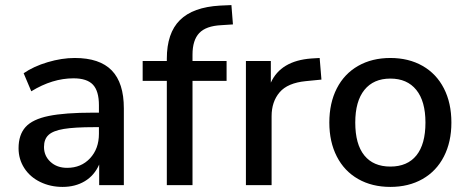

<svg xmlns="http://www.w3.org/2000/svg" viewBox="-20 -728 1837 755"><path d="M467 -302V0H370V-81Q351 -38 313.5 -15.5Q276 7 226 7Q178 7 138 -12.5Q98 -32 75.5 -67Q53 -102 53 -145Q53 -198 80.5 -228.5Q108 -259 171.5 -272Q235 -285 346 -285H369V-314Q369 -370 345.5 -395Q322 -420 269 -420Q186 -420 103 -369L73 -440Q112 -467 167.5 -483.5Q223 -500 274 -500Q372 -500 419.5 -451Q467 -402 467 -302ZM369 -202V-228H351Q273 -228 231 -221Q189 -214 171 -197.5Q153 -181 153 -150Q153 -115 178.5 -91.5Q204 -68 244 -68Q299 -68 334 -105.5Q369 -143 369 -202Z M737 -488H871V-410H737V0H636V-410H541V-488H636V-497Q636 -598 687.5 -649Q739 -700 845 -706L890 -708L896 -632L850 -629Q790 -626 763.5 -598Q737 -570 737 -513Z M1244 -415 1183 -409Q1111 -402 1079.5 -365Q1048 -328 1048 -271V0H947V-488H1045V-403Q1084 -489 1204 -498L1237 -500Z M1275 -246Q1275 -323 1304.5 -380.5Q1334 -438 1388.5 -469Q1443 -500 1515 -500Q1587 -500 1641.5 -469Q1696 -438 1725.5 -380.5Q1755 -323 1755 -246Q1755 -170 1725.5 -112.5Q1696 -55 1641.5 -24Q1587 7 1515 7Q1443 7 1388.5 -24Q1334 -55 1304.5 -112.5Q1275 -170 1275 -246ZM1653 -246Q1653 -330 1617 -374.5Q1581 -419 1515 -419Q1449 -419 1413 -374.5Q1377 -330 1377 -246Q1377 -161 1412.5 -117Q1448 -73 1515 -73Q1582 -73 1617.5 -117Q1653 -161 1653 -246Z"/></svg>

Font: wassup Sans
Style: Medium
Weight: 600
Version: Version 2.001